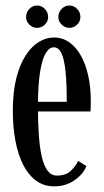

<svg xmlns="http://www.w3.org/2000/svg" viewBox="-20 -665 378 696"><path d="M176.5 10.5Q139 10.5 111 -10Q83 -30.5 64.2 -67.2Q45.5 -104 36 -154Q26.5 -204 26.5 -263Q26.5 -331.5 39.2 -381.8Q52 -432 73.5 -464.8Q95 -497.5 121.2 -513.2Q147.5 -529 175 -529Q207.5 -529 232.5 -510.8Q257.5 -492.5 274.5 -461Q291.5 -429.5 300.2 -388.8Q309 -348 309 -302.5Q309 -292 309 -281.8Q309 -271.5 308 -261H111V-296H222Q222 -362.5 217.5 -406.2Q213 -450 202.8 -471.8Q192.5 -493.5 175 -493.5Q158.5 -493.5 145.5 -471.8Q132.5 -450 125 -402.5Q117.5 -355 117.5 -278Q117.5 -221 120.8 -174.8Q124 -128.5 131.8 -95.8Q139.5 -63 152.8 -45.8Q166 -28.5 186.5 -28.5Q219 -28.5 237.5 -46.5Q256 -64.5 263 -82L293 -63Q283 -35 251 -12.2Q219 10.5 176.5 10.5ZM231.5 -564Q215.5 -564 203.5 -575.8Q191.5 -587.5 191.5 -603Q191.5 -620.5 203.5 -632.8Q215.5 -645 231.5 -645Q247.5 -645 259.5 -632.8Q271.5 -620.5 271.5 -603Q271.5 -587.5 259.5 -575.8Q247.5 -564 231.5 -564ZM114 -564Q98.5 -564 86.5 -575.8Q74.5 -587.5 74.5 -603Q74.5 -620.5 86.5 -632.8Q98.5 -645 114 -645Q130.5 -645 142.5 -632.8Q154.5 -620.5 154.5 -603Q154.5 -587.5 142.5 -575.8Q130.5 -564 114 -564Z"/></svg>

Font: Imbue Thin 10pt Medium
Style: Regular
Weight: 500
Version: Version 1.102